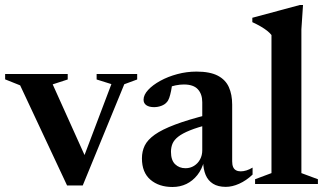

<svg xmlns="http://www.w3.org/2000/svg" viewBox="-28 -735 1304 767"><path d="M468.5 -398.5 302.5 6H240L52.5 -394L-7.5 -418V-439.5H242.5V-417.5L182.5 -398L323.5 -85L297.5 -83.5L417 -399L358 -417.5V-439.5H520V-417.5Z M805 -277.5 809 -238.5Q761 -226.5 730.8 -214.2Q700.5 -202 684 -189Q667.5 -176 661.2 -161.2Q655 -146.5 655 -128.5Q655 -95 671.5 -79Q688 -63 713 -63Q732 -63 747.2 -72.5Q762.5 -82 771.2 -98.2Q780 -114.5 780 -134.5V-326.5Q780 -359 762.5 -378.2Q745 -397.5 706.5 -397.5Q691 -397.5 673.5 -394Q656 -390.5 641.5 -384L661.5 -413.5Q659 -389.5 655.5 -372.2Q652 -355 648 -343.8Q644 -332.5 638 -326.5Q630.5 -317.5 616.5 -312.2Q602.5 -307 587.5 -307Q567.5 -307 556.5 -314.8Q545.5 -322.5 545.5 -336.5Q545.5 -356 563.8 -375.8Q582 -395.5 612.5 -412.2Q643 -429 680.5 -439Q718 -449 757 -449Q810.5 -449 841.8 -432.8Q873 -416.5 886.2 -387Q899.5 -357.5 899.5 -317V-90.5Q899.5 -77 903.2 -68Q907 -59 914.8 -54.8Q922.5 -50.5 933.5 -50.5Q944.5 -50.5 956.5 -54.2Q968.5 -58 981 -65.5V-37.5Q955.5 -13.5 927.5 -1Q899.5 11.5 874 11.5Q843 11.5 823 -1Q803 -13.5 793.5 -36.2Q784 -59 783.5 -90L787.5 -92.5Q779 -59 760.5 -35.8Q742 -12.5 716.8 -0.2Q691.5 12 661 12Q607 12 573 -17Q539 -46 539 -102.5Q539 -130.5 550.2 -153.5Q561.5 -176.5 590.2 -197Q619 -217.5 671.2 -237.2Q723.5 -257 805 -277.5Z M1176 -43.5 1242 -19V0H991V-19L1056.5 -43.5V-595Q1049.5 -604 1039 -612.2Q1028.5 -620.5 1014 -629Q999.5 -637.5 980 -646.5V-664L1169.5 -715H1182.5L1176 -618Z"/></svg>

Font: Newsreader 24pt SemiBold
Style: Regular
Weight: 600
Designer: Hugues Gentile
Foundry: Production Type
Version: Version 1.003